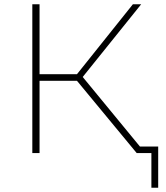

<svg xmlns="http://www.w3.org/2000/svg" viewBox="-20 -720 780 903"><path d="M638 -31 369 -358 644 -700H605L342 -371H166V-700H132V0H166V-340H342L623 0H692V163H724V-31Z"/></svg>

Font: Talent ExtraLight
Style: Regular
Weight: 200
Designer: Mike Powis
Version: Version 1.001;hotconv 1.0.109;makeotfexe 2.5.65596